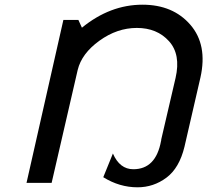

<svg xmlns="http://www.w3.org/2000/svg" viewBox="-20 -779 883 818"><path d="M93 0 250 -694H314L329 -661Q449 -759 587 -759Q717 -759 791 -673.5Q865 -588 834 -449L766 -154Q744 -63 689 -22Q634 19 566 19Q489 19 420 -24L461 -125Q490 -58 548 -58Q644 -58 666 -178Q667 -180 667 -185L728 -447Q751 -547 700 -603.5Q649 -660 563 -660Q479 -660 403.5 -605.5Q328 -551 311 -481L200 0Z"/></svg>

Font: Coval
Style: Italic
Weight: 400
Foundry: Context Ltd
Version: Version 001.000